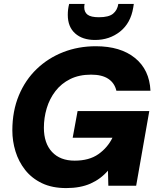

<svg xmlns="http://www.w3.org/2000/svg" viewBox="-20 -948 798 980"><path d="M318 12Q246 12 194 -13Q142 -38 108.5 -80.5Q75 -123 59 -175.5Q43 -228 43 -282Q43 -381 76 -460.5Q109 -540 167.5 -596Q226 -652 303 -682Q380 -712 469 -712Q595 -712 669 -652Q743 -592 748 -485H574Q565 -524 533 -545.5Q501 -567 445 -567Q384 -567 338.5 -544.5Q293 -522 263 -483Q233 -444 218.5 -395.5Q204 -347 204 -296Q204 -217 245.5 -172.5Q287 -128 361 -128Q435 -128 482 -161Q529 -194 554 -245H351L376 -381H742L675 0H533L531 -77Q494 -34 442 -11Q390 12 318 12ZM465 -744Q401 -744 363.5 -777.5Q326 -811 326 -872Q326 -886 327.5 -899Q329 -912 333 -928H412Q411 -924 410.5 -919.5Q410 -915 410 -911Q410 -886 427 -873Q444 -860 485 -860Q535 -860 557 -878Q579 -896 584 -928H663L660 -909Q647 -830 593 -787Q539 -744 465 -744Z"/></svg>

Font: Rethink Sans ExtraBold
Style: Italic
Weight: 800
Italic angle: -10°
Designer: The Rethink Sans project authors (Hans Thiessen). DM Sans designed by Colophon Foundry.
Foundry: Rethink Communications LLC
Version: Version 1.001